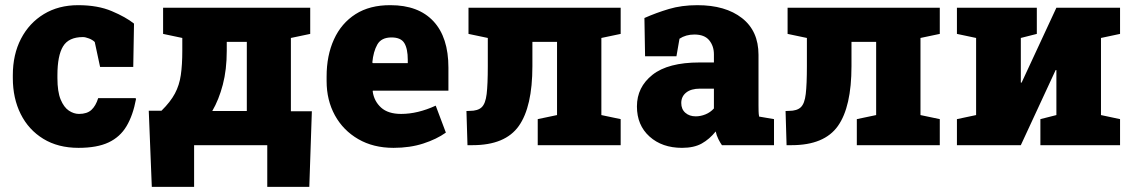

<svg xmlns="http://www.w3.org/2000/svg" viewBox="-20 -558 4358 738"><path d="M281.7 10.3Q203.1 10.3 146.5 -24.4Q89.8 -59.1 59.6 -119.6Q29.3 -180.2 29.3 -257.8V-269Q29.3 -348.6 60.8 -409.2Q92.3 -469.7 148.7 -503.9Q205.1 -538.1 280.3 -538.1Q356 -538.1 409.9 -515.1Q463.9 -492.2 495.1 -467.3L492.2 -300.8H364.7L344.2 -396.5Q335.9 -404.8 322 -410.2Q308.1 -415.5 298.8 -415.5Q244.1 -415.5 222.4 -379.9Q200.7 -344.2 200.7 -269V-257.8Q200.7 -205.6 213.1 -175.5Q225.6 -145.5 244.6 -132.8Q263.7 -120.1 283.7 -120.1Q314.5 -120.1 331.3 -135.5Q348.1 -150.9 357.4 -180.7H501L502.9 -177.7Q491.2 -114.7 466.3 -73Q441.4 -31.2 397.2 -10.5Q353 10.3 281.7 10.3Z M563.5 160.2 551.8 -132.3H600.6Q635.3 -166.5 652.3 -198.5Q669.4 -230.5 675 -269.5Q680.7 -308.6 680.7 -362.8V-412.1L606.9 -427.7V-528.3H1172.4V-427.7L1098.1 -412.1V-130.4H1178.7L1168.9 160.2H1007.3V0H726.1V160.2ZM795.9 -131.3H928.7V-397H851.6V-362.8Q851.6 -290 836.4 -232.4Q821.3 -174.8 795.9 -131.3Z M1492.7 10.3Q1415 10.3 1357.2 -23.2Q1299.3 -56.6 1267.3 -114.7Q1235.4 -172.9 1235.4 -246.1V-264.2Q1235.4 -344.7 1263.7 -406.7Q1292 -468.8 1346.7 -503.7Q1401.4 -538.6 1481 -538.1Q1588.4 -538.1 1646 -476.3Q1703.6 -414.6 1703.6 -297.9V-209.5H1413.1L1412.6 -206.1Q1418 -168.9 1444.8 -144.5Q1471.7 -120.1 1522 -120.1Q1585.4 -120.1 1654.8 -151.9L1693.8 -48.3Q1658.2 -22.9 1606.9 -6.3Q1555.7 10.3 1492.7 10.3ZM1413.1 -315.4H1547.4V-328.1Q1547.4 -370.6 1534.2 -392.3Q1521 -414.1 1484.9 -414.1Q1445.8 -414.1 1430.4 -387Q1415 -359.9 1411.1 -317.9Z M1776.9 0 1772.9 -131.3 1785.6 -131.8Q1816.9 -131.8 1831.5 -145.8Q1846.2 -159.7 1850.6 -196.8Q1855 -233.9 1855 -303.7V-412.1L1780.8 -427.7V-528.3H2365.7V-427.7L2291.5 -412.1V-115.7L2365.7 -100.1V0H2046.9V-100.1L2121.1 -115.7V-397H2026.4V-303.7Q2026.4 -147.5 1974.1 -73.7Q1921.9 0 1796.4 0Z M2601.6 10.3Q2524.9 10.3 2476.6 -33.2Q2428.2 -76.7 2428.2 -148.9Q2428.2 -223.1 2488 -270.5Q2547.9 -317.9 2668.9 -317.9H2724.1V-349.1Q2724.1 -380.9 2706.1 -403.1Q2688 -425.3 2648.9 -425.3Q2616.2 -425.3 2591.8 -409.2L2580.1 -341.8H2459.5L2457 -488.8Q2502 -508.8 2551 -523.4Q2600.1 -538.1 2660.6 -538.1Q2768.6 -538.1 2832 -488.5Q2895.5 -439 2895.5 -347.2V-152.3Q2895.5 -141.1 2895.8 -130.4Q2896 -119.6 2897.9 -109.9L2955.1 -100.1V0H2754.9Q2748.5 -8.8 2741.2 -23.4Q2733.9 -38.1 2731 -52.7Q2707 -22.9 2677.2 -6.3Q2647.5 10.3 2601.6 10.3ZM2654.3 -110.8Q2672.9 -110.8 2691.7 -118.4Q2710.4 -126 2724.1 -141.1V-217.3H2670.9Q2636.2 -217.3 2617.4 -202.1Q2598.6 -187 2598.6 -162.1Q2598.6 -138.2 2614.3 -124.5Q2629.9 -110.8 2654.3 -110.8Z M3003.4 0 2999.5 -131.3 3012.2 -131.8Q3043.5 -131.8 3058.1 -145.8Q3072.8 -159.7 3077.1 -196.8Q3081.5 -233.9 3081.5 -303.7V-412.1L3007.3 -427.7V-528.3H3592.3V-427.7L3518.1 -412.1V-115.7L3592.3 -100.1V0H3273.4V-100.1L3347.7 -115.7V-397H3252.9V-303.7Q3252.9 -147.5 3200.7 -73.7Q3148.4 0 3022.9 0Z M3658.2 0V-100.1L3731.9 -115.7V-412.1L3658.2 -427.7V-528.3H3965.3V-427.7L3903.8 -412.1V-240.7L3906.7 -240.2L4040.5 -528.3H4285.2V-427.7L4211.9 -412.1V-115.7L4285.2 -100.1V0H3979V-100.1L4040.5 -115.7V-288.6H4037.6L3903.8 0Z"/></svg>

Font: Roboto Slab Black
Style: Regular
Weight: 900
Designer: Google
Version: Version 2.000; ttfautohint (v1.8.1.43-b0c9)